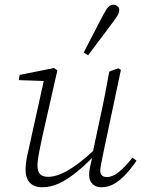

<svg xmlns="http://www.w3.org/2000/svg" viewBox="-20 -777 601 810"><path d="M158 13Q137 13 121 5Q105 -3 96.5 -19.5Q88 -36 88 -60Q88 -87 95 -120.5Q102 -154 109 -184L168 -451L175 -435L59 -439L63 -461L208 -490L222 -480L158 -198Q154 -177 149 -154Q144 -131 141 -110.5Q138 -90 138 -77Q138 -55 148.5 -43Q159 -31 183 -31Q207 -31 236.5 -43Q266 -55 305 -83.5Q344 -112 395 -161L400 -135H392Q345 -85 305 -52.5Q265 -20 229.5 -3.5Q194 13 158 13ZM407 13Q385 13 370.5 -0.5Q356 -14 356 -38Q356 -54 359.5 -70.5Q363 -87 370 -118H368L402 -278Q413 -327 422.5 -376.5Q432 -426 441 -475L479 -489L490 -482L413 -118Q410 -101 406.5 -84Q403 -67 403 -56Q403 -43 410.5 -36.5Q418 -30 431 -30Q455 -30 481 -51Q507 -72 539 -112L556 -99Q535 -68 511.5 -42.5Q488 -17 462.5 -2Q437 13 407 13ZM333 -555Q347 -582 361.5 -610.5Q376 -639 390.5 -666.5Q405 -694 417 -717Q424 -730 430 -739Q436 -748 443 -752.5Q450 -757 458 -757Q468 -757 475.5 -751Q483 -745 483 -734Q483 -725 477.5 -714.5Q472 -704 459 -687Q444 -666 425.5 -642Q407 -618 388 -592.5Q369 -567 352 -544Z"/></svg>

Font: Source Serif 4 18pt Light
Style: Italic
Weight: 300
Italic angle: -12°
Designer: Frank Grießhammer
Foundry: Adobe Systems Incorporated
Version: Version 4.004;hotconv 1.0.116;makeotfexe 2.5.65601